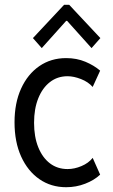

<svg xmlns="http://www.w3.org/2000/svg" viewBox="-20 -780 476 806"><path d="M257.8 5.9Q194.3 5.9 145.5 -27.8Q96.7 -61.5 68.8 -122.8Q41 -184.1 41 -266.6Q41 -347.7 68.6 -408.2Q96.2 -468.8 145 -502.4Q193.8 -536.1 257.8 -536.1Q301.8 -536.1 338.4 -520.8Q375 -505.4 400.4 -483.4L369.1 -415Q350.1 -436.5 319.8 -448.2Q289.6 -460 263.7 -460Q221.2 -460 189.7 -435.5Q158.2 -411.1 140.6 -367.2Q123 -323.2 123 -264.6Q123 -205.6 140.6 -161.9Q158.2 -118.2 189.7 -94.2Q221.2 -70.3 263.7 -70.3Q292.5 -70.3 322 -82.8Q351.6 -95.2 369.1 -117.2L400.4 -46.9Q375.5 -23.4 337.6 -8.8Q299.8 5.9 257.8 5.9ZM155.3 -578.1 118.2 -620.1 249 -759.8H270.5L401.4 -620.1L364.3 -578.1L261.7 -692.4H257.8Z"/></svg>

Font: Reddit Sans Condensed
Style: Regular
Weight: 400
Designer: Stephen Hutchings
Foundry: Reddit
Version: Version 1.014